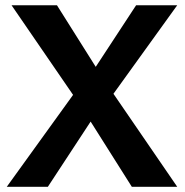

<svg xmlns="http://www.w3.org/2000/svg" viewBox="-20 -717 709 737"><path d="M163.7 0 327.9 -250.3 486 0H660.3L415.5 -357L660.3 -696.9H502.5L347.5 -460.4L198.6 -696.9H24.3L260.5 -352.8L6 0Z"/></svg>

Font: Diatome
Style: Bold
Weight: 700
Designer: 15.100.17
Foundry: 15.100.17
Version: Version 1.004;Fontself Maker 3.5.8